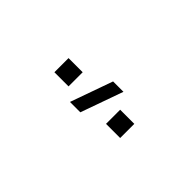

<svg xmlns="http://www.w3.org/2000/svg" viewBox="12 -986 576 576"><g transform="rotate(45 300.0 -697.5)"><path d="M440 -660H380V-720H440ZM221 -660H161V-720H221ZM257 -630H301L349 -765H305Z"/></g></svg>

Font: Manrope Variable Light
Style: Regular
Weight: 200
Designer: Mikhail Sharanda
Foundry: Mikhail Sharanda
Version: Version 4.505